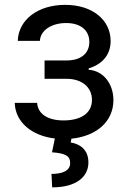

<svg xmlns="http://www.w3.org/2000/svg" viewBox="-20 -573 537 807"><path d="M136 -140.6H41.9C44.4 -59.7 112.9 -2.5 210.6 9.2L198.5 67.1C252.1 71.4 274.9 80.3 274.9 112.6C274.9 145.2 241.8 158 196.4 158L199.2 214.5C299 214.5 351.6 171.5 351.6 109.7C351.6 55 314.6 31.6 277 25.9L280.2 9.9C383.9 -0.4 456.7 -61.1 456.7 -152C456.7 -220.9 414.4 -275.6 352.6 -279.8V-285.5C405.9 -301.5 445 -339.1 445 -400.6C445 -487.6 370.4 -552.6 253.9 -552.6C139.6 -552.6 57.5 -490.1 54.7 -401.3H147.7C149.9 -445.3 196 -476.2 258.2 -476.2C320.3 -476.2 355.5 -444.2 355.5 -396.7C355.5 -352.3 324.6 -318.9 259.6 -318.9H167.3V-241.8H259.6C324.6 -241.8 366.5 -206 366.5 -153.1C366.5 -92.3 312.9 -66.8 247.2 -66.8C182.9 -66.8 139.6 -92.3 136 -140.6Z"/></svg>

Font: Margiela Sans Text
Style: Regular
Weight: 400
Designer: Stefan Endress, Andreas Faust
Version: Version 1.100;FEAKit 1.0